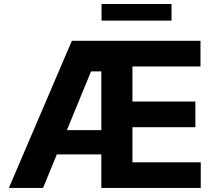

<svg xmlns="http://www.w3.org/2000/svg" viewBox="-20 -929 1070 949"><path d="M827.8 -909.1H481.9V-827.1H827.8ZM634.6 -126.8V-300.4H945.7V-427.2H634.6V-600.5H970.9V-727.3H335.2L23.8 0H192.8L261 -165.8H480.8V0H972.3V-126.8ZM310.7 -285.9 430 -576H480.8V-285.9Z"/></svg>

Font: TID UI
Style: Bold
Weight: 700
Designer: The TID Project Authors
Foundry: Bakken & Bæck
Version: Version 1.001;hotconv 1.0.109;makeotfexe 2.5.65596